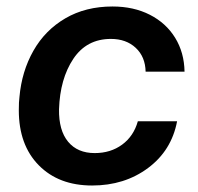

<svg xmlns="http://www.w3.org/2000/svg" viewBox="-20 -562 612 592"><path d="M38 -222Q38 -249 40 -263Q47 -342 83 -405.5Q119 -469 181.5 -505.5Q244 -542 327 -542Q392 -542 442 -516.5Q492 -491 520 -445.5Q548 -400 549 -341H429Q428 -387 398.5 -414.5Q369 -442 322 -442Q247 -442 206 -380.5Q165 -319 162 -225Q161 -160 190 -125Q219 -90 272 -90Q321 -90 356.5 -116Q392 -142 405 -188H526Q509 -98 436.5 -44Q364 10 264 10Q161 10 99.5 -52.5Q38 -115 38 -222Z"/></svg>

Font: Mona Sans SemiBold
Style: Italic
Weight: 600
Italic angle: -11.7°
Designer: Deni Anggara
Foundry: GitHub
Version: Version 2.000